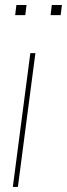

<svg xmlns="http://www.w3.org/2000/svg" viewBox="-20 -740 265 760"><path d="M30.8 0 100.1 -529.8H120.1L50.8 0ZM85 -720.2 80.1 -680.2H40L44.9 -720.2ZM225.1 -720.2 220.2 -680.2H180.2L185.1 -720.2Z"/></svg>

Font: Cooper Hewitt
Style: Thin Italic
Weight: 702
Designer: Village Type and Design LLC
Foundry: Cooper Hewitt Smithsonian Design Museum
Version: 1.000